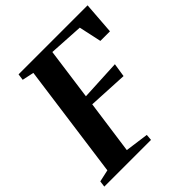

<svg xmlns="http://www.w3.org/2000/svg" viewBox="-210 -881 1019 1019"><g transform="rotate(-45 299.0 -371.5)"><path d="M-9.5 0 -5 -34.5 63 -49.5 151 -693 85 -707 90 -743H608L594.5 -561.5H522.5L495 -688.5L300.5 -700L260.5 -408L489.5 -419.5L477.5 -342.5L254 -354L212 -52.5L344 -34.5L341 0Z"/></g></svg>

Font: Merriweather 72pt
Style: Bold Italic
Weight: 700
Italic angle: -7.8°
Version: Version 2.101